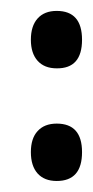

<svg xmlns="http://www.w3.org/2000/svg" viewBox="-20 -398 170 352"><path d="M84 -378Q130.4 -378 130.4 -325.1Q130.4 -272.2 84 -272.7Q61.3 -272.7 48.9 -286.6Q36.6 -300.4 36.6 -325.1Q36.6 -350.3 48.9 -364.1Q61.3 -378 84 -378ZM84 -171.4Q130.4 -171.4 130.4 -119.1Q130.4 -66.2 84 -66.2Q61.3 -66.2 48.9 -80Q36.6 -93.9 36.6 -119.1Q36.6 -144.3 48.9 -157.6Q61.3 -171.4 84 -171.4Z"/></svg>

Font: RIT Uroob
Style: 

Weight: 700
Designer: Hussain K H
Foundry: RIT
Version: 2.1.1